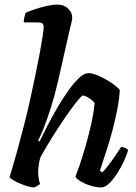

<svg xmlns="http://www.w3.org/2000/svg" viewBox="-20 -820 595 840"><path d="M128 0Q117 0 100.5 -5Q84 -10 66.5 -17.5Q49 -25 36.5 -32.5Q24 -40 22 -45Q26 -60 34.5 -87.5Q43 -115 52.5 -150Q62 -185 71.5 -221Q81 -257 89 -287Q102 -338 113.5 -391.5Q125 -445 135.5 -495Q146 -545 154 -588Q162 -631 166.5 -661Q171 -691 171 -703Q171 -715 164 -718.5Q157 -722 144 -722H84Q84 -734 87 -746Q90 -758 92 -764Q107 -771 132.5 -779.5Q158 -788 185 -794Q212 -800 231 -800Q259 -800 277.5 -783Q296 -766 296 -741Q296 -737 292.5 -721Q289 -705 282 -677L233 -461Q219 -400 202.5 -348.5Q186 -297 171.5 -260.5Q157 -224 147 -205L153 -201Q170 -236 191 -276.5Q212 -317 235.5 -356.5Q259 -396 282.5 -428.5Q306 -461 327.5 -480.5Q349 -500 367 -500Q383 -500 405 -491Q427 -482 449 -469Q471 -456 486.5 -443.5Q502 -431 504 -425Q502 -388 493.5 -343.5Q485 -299 473 -253.5Q461 -208 448.5 -169.5Q436 -131 427.5 -105Q419 -79 417 -73L428 -66Q439 -77 454 -96.5Q469 -116 484 -138Q499 -160 510 -177Q519 -177 528.5 -172.5Q538 -168 540 -163Q535 -142 522 -114.5Q509 -87 492 -60.5Q475 -34 457 -17Q439 0 423 0Q400 0 375 -8Q350 -16 331.5 -27.5Q313 -39 310 -47Q315 -59 327 -93.5Q339 -128 353 -176Q367 -224 378.5 -275Q390 -326 394 -369Q388 -378 377.5 -385.5Q367 -393 357.5 -397.5Q348 -402 343 -402Q338 -402 322 -383Q306 -364 284 -333Q262 -302 238 -265.5Q214 -229 192.5 -193.5Q171 -158 156 -130Q152 -114 149.5 -98.5Q147 -83 147 -66Q147 -53 149 -40.5Q151 -28 155 -15Q151 -11 143 -6.5Q135 -2 128 0Z"/></svg>

Font: Texturina 12pt
Style: Bold Italic
Weight: 700
Italic angle: -11°
Designer: Guillermo Torres Carreño
Foundry: Omnibus-Type
Version: Version 1.002